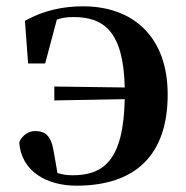

<svg xmlns="http://www.w3.org/2000/svg" viewBox="-20 -572 590 608"><path d="M152 -254 375 -258C371 -68 311 -17 210 -17C193 -17 179 -19 162 -24L151 -87C143 -141 125 -157 91 -157C72 -157 51 -145 41 -122C47 -27 131 16 222 16C408 16 511 -80 511 -273C511 -454 403 -552 243 -552C182 -552 119 -540 59 -506L69 -371H123L160 -510C177 -516 194 -518 213 -518C309 -518 371 -472 375 -295L152 -298Z"/></svg>

Font: Noto Serif JP
Style: Bold
Weight: 700
Designer: Ryoko NISHIZUKA 西塚涼子 (kana & ideographs); Frank Grießhammer (Latin, Greek & Cyrillic); Wenlong ZHANG 张文龙 (bopomofo); San
Foundry: Adobe
Version: Version 2.001;hotconv 1.1.0;makeotfexe 2.6.0